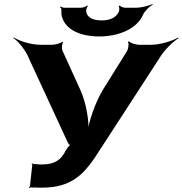

<svg xmlns="http://www.w3.org/2000/svg" viewBox="-20 -937 921 969"><path d="M179 10H194C339 10 402 -59 457 -139L783 -641C805 -680 852 -727 881 -744L878 -747C850 -730 787 -711 743 -711H682C666 -711 637 -720 632 -728L625 -726C632 -718 628 -691 621 -679L500 -485C459 -417 427 -321 422 -267H426C431 -321 416 -416 386 -482L295 -682C291 -692 292 -717 299 -724L294 -726C288 -719 258 -711 243 -711H185C136 -711 77 -730 50 -748L48 -745C74 -727 112 -680 127 -640L322 -218C323 -214 333 -202 338 -202L337 -206C333 -206 322 -193 320 -190L312 -177C312 -177 313 -175 313 -176H308L309 -172C288 -133 259 -107 193 -107H183C174 -108 164 -108 155 -109H149C147 -109 144 -112 143 -113L139 -110C140 -109 143 -107 143 -105L131 3C131 5 126 8 125 9L128 12C129 11 135 8 137 9H140L141 7L143 11L147 9C157 9 169 10 179 10ZM493 -834C448 -834 420 -849 415 -878C414 -886 418 -902 424 -907L420 -909C415 -904 399 -898 389 -898H304C298 -898 289 -902 285 -904L282 -901C286 -899 291 -893 290 -888C289 -871 290 -854 297 -840C319 -786 386 -753 482 -753C512 -753 543 -757 570 -764C628 -780 680 -811 702 -863C711 -882 735 -905 751 -914L750 -917C733 -908 692 -898 667 -898H612C602 -898 588 -904 585 -909L579 -907C583 -902 583 -886 580 -878C567 -849 536 -834 493 -834Z"/></svg>

Font: Asimov
Style: EdgeWideIt
Weight: 500
Designer: Google
Version: Version 2.000980: 2014